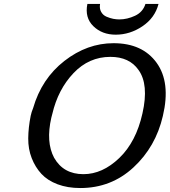

<svg xmlns="http://www.w3.org/2000/svg" viewBox="-20 -930 856 969"><path d="M421 -910H485Q481 -887 490.5 -870Q500 -853 518 -845.5Q536 -838 551.5 -835Q567 -832 582 -832Q622 -832 661.5 -850.5Q701 -869 714 -910H780Q762 -840 699 -797.5Q636 -755 564 -755Q495 -755 451 -798Q407 -841 421 -910ZM135 -346Q139 -365 147 -384Q190 -533 305 -622.5Q420 -712 553 -712Q699 -712 770.5 -613Q842 -514 802 -345Q766 -189 653.5 -85Q541 19 385 19Q321 19 270.5 0Q220 -19 189 -52.5Q158 -86 140 -132Q122 -178 122.5 -232Q123 -286 135 -346ZM244 -355Q243 -351 239 -336Q211 -213 253 -134Q300 -51 401 -51Q497 -51 582 -132.5Q667 -214 699 -358Q732 -504 679 -577Q633 -643 537 -643Q429 -643 351 -561Q273 -479 244 -355Z"/></svg>

Font: Coval
Style: Italic
Weight: 400
Foundry: Context Ltd
Version: Version 001.000